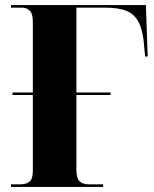

<svg xmlns="http://www.w3.org/2000/svg" viewBox="-20 -734 605 754"><path d="M23 0V-10H57Q84 -10 96.5 -21Q109 -32 109 -64V-361H29V-371H109V-647Q109 -680 97 -692Q85 -704 66 -704H23V-714H553L560 -512H550L546 -553Q542 -611 526 -644Q510 -677 478.5 -690.5Q447 -704 393 -704H280V-371H414V-361H280V-67Q280 -35 292 -22.5Q304 -10 330 -10H385V0Z"/></svg>

Font: Noto Serif Display SemiCondensed ExtraBold
Style: Regular
Weight: 800
Width: 4
Designer: Monotype Design Team
Foundry: Monotype Imaging Inc.
Version: Version 2.009